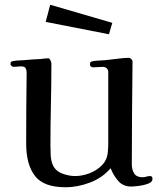

<svg xmlns="http://www.w3.org/2000/svg" viewBox="-20 -783 668 807"><path d="M621 -31Q621 -18 602.5 -11Q584 -4 562.5 -1.5Q541 1 531 1Q497 1 476.5 -23Q456 -47 445 -76Q411 -36 359 -16Q307 4 255 4Q163 4 126.5 -44Q90 -92 90 -179Q90 -253 90.5 -327.5Q91 -402 92 -477Q92 -489 87.5 -496.5Q83 -504 69 -504Q61 -504 53 -503Q45 -502 37 -502Q33 -502 28.5 -506Q24 -510 24 -513Q24 -522 28 -524Q32 -526 40 -527Q50 -529 60 -529Q70 -529 80 -530Q98 -532 115.5 -533Q133 -534 151 -535Q159 -536 167 -537Q175 -538 183 -538Q188 -538 192 -529.5Q196 -521 196 -516Q196 -430 194 -343.5Q192 -257 192 -171Q192 -152 193 -131Q194 -110 201 -92Q212 -65 240.5 -54Q269 -43 296 -43Q325 -43 355.5 -54.5Q386 -66 408 -88Q430 -110 433 -142Q435 -161 435 -180.5Q435 -200 435 -219V-480Q435 -490 428.5 -496Q422 -502 412 -502Q402 -502 392.5 -501Q383 -500 373 -500Q358 -500 358 -513Q358 -520 361.5 -522.5Q365 -525 371 -526Q383 -528 396 -528.5Q409 -529 422 -530Q444 -532 473 -536Q502 -540 522 -540Q527 -540 532.5 -534Q538 -528 537 -523Q536 -416 535 -308Q534 -200 534 -92Q534 -70 544 -54Q554 -38 579 -38Q587 -38 595 -40.5Q603 -43 611 -43Q621 -43 621 -31ZM452 -687 438 -639 172 -691 191 -763Z"/></svg>

Font: Kaisei Tokumin Medium
Style: Regular
Weight: 500
Designer: Font-Kai,
Foundry: KAZUO KANAI
Version: Version 5.003